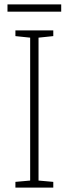

<svg xmlns="http://www.w3.org/2000/svg" viewBox="-20 -852 312 872"><path d="M222 0H50V-26L117 -32V-681L50 -688V-714H222V-688L155 -681V-32L222 -26ZM258 -832V-799H14V-832Z"/></svg>

Font: Noto Sans Gujarati SemiCondensed ExtraLight
Style: Regular
Weight: 200
Width: 4
Designer: Jelle Bosma - Monotype Design Team, Universal Thirst
Foundry: Monotype Imaging Inc.
Version: Version 2.106; ttfautohint (v1.8.4.7-5d5b)